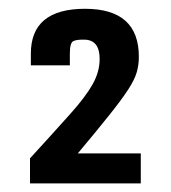

<svg xmlns="http://www.w3.org/2000/svg" viewBox="-20 -728 398 448"><path d="M50 -300H308.5V-370H161.5Q208 -425.5 236.2 -461Q264.5 -496.5 279.2 -519.2Q294 -542 299 -559.2Q304 -576.5 304 -595.5Q304 -707.5 178.5 -707.5Q52 -707.5 52 -603V-575.5H143V-603Q143 -628 151 -632Q159 -636 177.5 -635.5Q212.5 -634.5 212.5 -590.5Q212.5 -560.5 196.2 -531.5Q180 -502.5 144.2 -462.5Q108.5 -422.5 50 -358.5Z"/></svg>

Font: League Gothic SemiExpanded
Style: Regular
Weight: 400
Width: 6
Designer: The League of Moveable Type
Version: Version 1.600; ttfautohint (v1.8.3)